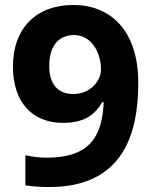

<svg xmlns="http://www.w3.org/2000/svg" viewBox="-20 -742 612 772"><path d="M536 -409C536 -623 421 -722 275 -722C126 -722 32 -629 32 -474C32 -330 111 -248 233 -248C324 -248 363 -284 391 -331H397C391 -199 346 -108 168 -108C138 -108 108 -112 82 -118V3C107 8 150 10 178 10C475 10 536 -204 536 -409ZM278 -601C349 -601 386 -529 386 -463C386 -415 342 -364 275 -364C210 -364 178 -407 178 -476C178 -562 219 -601 278 -601Z"/></svg>

Font: Noto Kufi Arabic
Style: Bold
Weight: 700
Designer: Monotype Design Team, David Williams, Khaled Hosny
Foundry: Google LLC
Version: Version 2.109